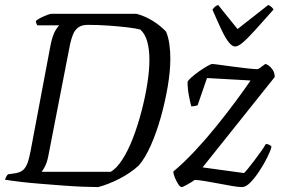

<svg xmlns="http://www.w3.org/2000/svg" viewBox="-28 -760 1164 780"><path d="M371 0Q346 0 307.5 -1.5Q269 -3 224.5 -6.5Q180 -10 135.5 -13.5Q91 -17 53.5 -21.5Q16 -26 -8 -30Q-5 -38 -2 -43.5Q1 -49 5 -52L33 -56Q52 -59 63.5 -67.5Q75 -76 82.5 -94.5Q90 -113 96 -145L178 -580Q186 -617 196.5 -635Q207 -653 213 -657H124Q121 -661 119.5 -665.5Q118 -670 118 -675Q124 -681 137 -687.5Q150 -694 163 -699Q176 -704 182 -704H526Q542 -700 559.5 -692.5Q577 -685 593 -675Q609 -665 623 -653.5Q637 -642 647 -631Q656 -609 660 -580.5Q664 -552 664 -522Q664 -471 653.5 -409Q643 -347 625.5 -284.5Q608 -222 585 -170Q562 -118 536 -88Q520 -73 499.5 -59Q479 -45 456.5 -33.5Q434 -22 412 -13.5Q390 -5 371 0ZM141 -62H422Q446 -76 469.5 -112.5Q493 -149 512.5 -200Q532 -251 547 -308.5Q562 -366 570.5 -420Q579 -474 579 -517Q579 -558 570.5 -590Q562 -622 542 -640Q523 -645 489 -649Q455 -653 413 -656Q371 -659 329 -659Q304 -659 290 -648.5Q276 -638 269 -621Q262 -604 257 -582L168 -125Q163 -100 155 -84.5Q147 -69 141 -62ZM710 0Q704 0 696 -12Q688 -24 682 -39.5Q676 -55 676 -63Q719 -99 763.5 -146.5Q808 -194 850 -246Q892 -298 928 -346.5Q964 -395 990 -433L813 -443L775 -333Q772 -331 765 -329.5Q758 -328 749 -328Q744 -347 739 -373.5Q734 -400 734 -427Q737 -435 751 -447Q765 -459 782 -471Q799 -483 814 -491.5Q829 -500 834 -500Q841 -500 865.5 -496.5Q890 -493 921 -489Q952 -485 978.5 -482Q1005 -479 1017 -479Q1021 -479 1028 -484Q1035 -489 1042 -494.5Q1049 -500 1051 -500Q1054 -500 1063 -494Q1072 -488 1080 -476Q1088 -464 1088 -447L795 -80L963 -57Q968 -61 979.5 -75Q991 -89 1004.5 -107Q1018 -125 1031 -143Q1044 -161 1052 -175Q1060 -175 1066.5 -171.5Q1073 -168 1075 -164Q1071 -147 1057.5 -120Q1044 -93 1026 -65.5Q1008 -38 989.5 -19Q971 0 955 0Q940 0 914.5 -4.5Q889 -9 859.5 -14.5Q830 -20 803.5 -24.5Q777 -29 763 -29Q749 -19 731.5 -9.5Q714 0 710 0ZM927 -571Q916 -571 902.5 -587Q889 -603 873 -636.5Q857 -670 835 -721Q839 -726 843.5 -731Q848 -736 858 -740L937 -642L1062 -740Q1070 -736 1076 -730.5Q1082 -725 1083 -721Q1038 -670 1007.5 -636.5Q977 -603 958 -587Q939 -571 927 -571Z"/></svg>

Font: Texturina Medium 12pt ExtraLight
Style: Italic
Weight: 250
Italic angle: -11°
Version: Version 1.002